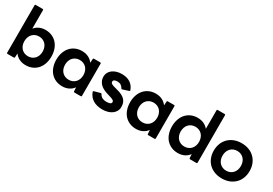

<svg xmlns="http://www.w3.org/2000/svg" viewBox="34 -1743 3915 2758"><g transform="rotate(30 1991.0 -363.5)"><path d="M391 48Q332 48 285 25Q238 2 208 -40L205 23Q205 31 200.5 34Q196 37 190 37H88Q74 37 74 23V-761Q74 -775 88 -775H200Q214 -775 214 -761V-456Q246 -494 290.5 -514.5Q335 -535 391 -535Q451 -535 499.5 -513.5Q548 -492 582 -453.5Q616 -415 634.5 -361.5Q653 -308 653 -243Q653 -179 634.5 -125Q616 -71 582 -33Q548 5 499.5 26.5Q451 48 391 48ZM356 -80Q390 -80 418 -92Q446 -104 466 -125.5Q486 -147 497 -177Q508 -207 508 -243Q508 -279 497 -309.5Q486 -340 466 -361.5Q446 -383 418 -395Q390 -407 356 -407Q322 -407 294.5 -395Q267 -383 247 -361.5Q227 -340 216 -309.5Q205 -279 205 -243Q205 -207 216 -177Q227 -147 247 -125.5Q267 -104 294.5 -92Q322 -80 356 -80Z M997 48Q937 48 888.5 26.5Q840 5 806 -33Q772 -71 753.5 -125Q735 -179 735 -243Q735 -308 753.5 -361.5Q772 -415 806 -453.5Q840 -492 888.5 -513.5Q937 -535 997 -535Q1056 -535 1103 -512Q1150 -489 1180 -447L1184 -510Q1184 -524 1199 -524H1300Q1315 -524 1315 -510V23Q1315 37 1300 37H1199Q1184 37 1184 23L1180 -40Q1150 2 1103 25Q1056 48 997 48ZM1032 -80Q1066 -80 1094 -92Q1122 -104 1142 -125.5Q1162 -147 1173 -177Q1184 -207 1184 -243Q1184 -279 1173 -309.5Q1162 -340 1142 -361.5Q1122 -383 1094 -395Q1066 -407 1032 -407Q998 -407 970 -395Q942 -383 922 -361.5Q902 -340 891 -309.5Q880 -279 880 -243Q880 -207 891 -177Q902 -147 922 -125.5Q942 -104 970 -92Q998 -80 1032 -80Z M1663 48Q1571 48 1508.5 10Q1446 -28 1419 -102Q1418 -104 1418 -107Q1418 -116 1429 -119L1528 -146L1532 -147Q1542 -147 1545 -137Q1565 -103 1593.5 -90Q1622 -77 1658 -77Q1693 -77 1716.5 -85.5Q1740 -94 1740 -118Q1740 -136 1721 -147.5Q1702 -159 1657 -172L1630 -180Q1529 -209 1486 -257.5Q1443 -306 1443 -370Q1443 -406 1458.5 -436.5Q1474 -467 1502.5 -488.5Q1531 -510 1570 -522.5Q1609 -535 1657 -535Q1738 -535 1794 -500.5Q1850 -466 1876 -394Q1878 -390 1878 -387Q1878 -379 1868 -377L1769 -345Q1767 -344 1763 -344Q1756 -344 1751 -353Q1736 -379 1713 -394.5Q1690 -410 1654 -410Q1627 -410 1607.5 -401Q1588 -392 1588 -370Q1588 -350 1608 -337.5Q1628 -325 1675 -314L1701 -307Q1753 -294 1788 -276.5Q1823 -259 1844.5 -236Q1866 -213 1875.5 -184.5Q1885 -156 1885 -121Q1885 -82 1868.5 -51Q1852 -20 1822.5 2Q1793 24 1752 36Q1711 48 1663 48Z M2221 48Q2161 48 2112.5 26.5Q2064 5 2030 -33Q1996 -71 1977.5 -125Q1959 -179 1959 -243Q1959 -308 1977.5 -361.5Q1996 -415 2030 -453.5Q2064 -492 2112.5 -513.5Q2161 -535 2221 -535Q2280 -535 2327 -512Q2374 -489 2404 -447L2408 -510Q2408 -524 2423 -524H2524Q2539 -524 2539 -510V23Q2539 37 2524 37H2423Q2408 37 2408 23L2404 -40Q2374 2 2327 25Q2280 48 2221 48ZM2256 -80Q2290 -80 2318 -92Q2346 -104 2366 -125.5Q2386 -147 2397 -177Q2408 -207 2408 -243Q2408 -279 2397 -309.5Q2386 -340 2366 -361.5Q2346 -383 2318 -395Q2290 -407 2256 -407Q2222 -407 2194 -395Q2166 -383 2146 -361.5Q2126 -340 2115 -309.5Q2104 -279 2104 -243Q2104 -207 2115 -177Q2126 -147 2146 -125.5Q2166 -104 2194 -92Q2222 -80 2256 -80Z M2915 48Q2855 48 2806.5 26.5Q2758 5 2724 -33Q2690 -71 2671.5 -125Q2653 -179 2653 -243Q2653 -308 2671.5 -361.5Q2690 -415 2724 -453.5Q2758 -492 2806.5 -513.5Q2855 -535 2915 -535Q2971 -535 3016 -514.5Q3061 -494 3092 -456V-761Q3092 -775 3106 -775H3218Q3233 -775 3233 -761V23Q3233 37 3218 37H3117Q3102 37 3102 23L3098 -40Q3068 2 3021 25Q2974 48 2915 48ZM2950 -80Q2984 -80 3012 -92Q3040 -104 3060 -125.5Q3080 -147 3091 -177Q3102 -207 3102 -243Q3102 -279 3091 -309.5Q3080 -340 3060 -361.5Q3040 -383 3012 -395Q2984 -407 2950 -407Q2916 -407 2888 -395Q2860 -383 2840 -361.5Q2820 -340 2809 -309.5Q2798 -279 2798 -243Q2798 -207 2809 -177Q2820 -147 2840 -125.5Q2860 -104 2888 -92Q2916 -80 2950 -80Z M3644 48Q3577 48 3522 26.5Q3467 5 3428 -33.5Q3389 -72 3368 -125.5Q3347 -179 3347 -243Q3347 -307 3368 -360.5Q3389 -414 3428 -453Q3467 -492 3522 -513.5Q3577 -535 3644 -535Q3712 -535 3766.5 -513.5Q3821 -492 3860 -453Q3899 -414 3920 -360.5Q3941 -307 3941 -243Q3941 -179 3920 -125.5Q3899 -72 3860 -33.5Q3821 5 3766.5 26.5Q3712 48 3644 48ZM3644 -80Q3678 -80 3706 -92Q3734 -104 3754 -125.5Q3774 -147 3785 -177Q3796 -207 3796 -243Q3796 -279 3785 -309.5Q3774 -340 3754 -361.5Q3734 -383 3706 -395Q3678 -407 3644 -407Q3610 -407 3582 -395Q3554 -383 3534 -361.5Q3514 -340 3503 -309.5Q3492 -279 3492 -243Q3492 -207 3503 -177Q3514 -147 3534 -125.5Q3554 -104 3582 -92Q3610 -80 3644 -80Z"/></g></svg>

Font: LINE Seed JP_TTF Bold
Style: Regular
Weight: 700
Designer: LINE & Fontrix & Fontworks
Version: Version 1.009